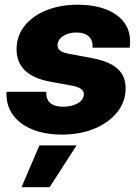

<svg xmlns="http://www.w3.org/2000/svg" viewBox="-20 -546 579 797"><path d="M236.8 12.7Q168.9 12.7 117.2 -7.6Q65.4 -27.8 36.1 -65.7Q6.8 -103.5 6.8 -156.7Q6.8 -162.1 6.8 -165H171.9Q169.4 -103 243.2 -103Q278.3 -103 303.2 -117.7Q328.1 -132.3 328.1 -155.3Q328.1 -181.2 278.8 -190.4L188 -207Q48.8 -232.9 48.8 -341.3Q48.8 -396.5 81.5 -438Q114.3 -479.5 171.6 -502.9Q229 -526.4 302.2 -526.4Q402.3 -526.4 461.2 -485.6Q520 -444.8 520 -374.5Q520 -360.8 518.1 -348.1H363.8Q366.7 -377.9 348.9 -394.5Q331.1 -411.1 297.9 -411.1Q263.7 -411.1 241.2 -395.8Q218.8 -380.4 218.8 -358.4Q218.8 -331.5 261.7 -323.7L362.3 -304.7Q433.6 -291.5 467.5 -261Q501.5 -230.5 501.5 -179.7Q501.5 -124 466.8 -80.6Q432.1 -37.1 372.3 -12.2Q312.5 12.7 236.8 12.7ZM69.3 231 143.6 57.6H297.9L186 231Z"/></svg>

Font: Inter Display ExtraBold
Style: Italic
Weight: 800
Italic angle: -9.39999°
Designer: Rasmus Andersson
Foundry: rsms
Version: Version 4.000;git-a52131595